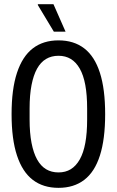

<svg xmlns="http://www.w3.org/2000/svg" viewBox="-20 -893 562 925"><path d="M261.9 12Q188.2 12 138 -26.4Q87.9 -64.8 61.9 -143.6Q35.8 -222.3 35.8 -343Q35.8 -463.7 61.9 -542.4Q87.9 -621.2 138 -659.9Q188.2 -698.5 261.9 -698.5Q335.7 -698.5 385.9 -659.9Q436.1 -621.2 461.3 -542.4Q486.6 -463.7 486.6 -343Q486.6 -222.3 461.3 -143.6Q436.1 -64.8 385.9 -26.4Q335.7 12 261.9 12ZM261.9 -62.3Q295.6 -62.3 321 -77.8Q346.4 -93.4 364.3 -125Q382.2 -156.6 391 -204.4Q399.8 -252.2 399.8 -317.7V-369.8Q399.8 -435.3 391 -483.1Q382.2 -530.9 364.3 -562.3Q346.4 -593.6 321 -608.9Q295.6 -624.3 261.9 -624.3Q227.8 -624.3 201.9 -608.9Q176.1 -593.6 158.6 -562.3Q141.2 -530.9 131.9 -483.1Q122.6 -435.3 122.6 -369.8V-317.7Q122.6 -252.2 131.9 -204.4Q141.2 -156.6 158.6 -125Q176.1 -93.4 201.9 -77.8Q227.8 -62.3 261.9 -62.3ZM295.9 -740.3H239.5L161.9 -869.3L162.9 -872.9H237.5Z"/></svg>

Font: Archivo SemiBold ExtraCondensed
Style: Regular
Weight: 600
Width: 2
Version: Version 2.001